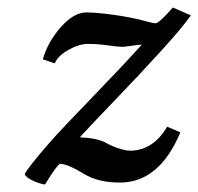

<svg xmlns="http://www.w3.org/2000/svg" viewBox="-20 -477 529 512"><path d="M440.9 -457 488.8 -436Q468.3 -405.8 409.7 -341.3Q351.1 -276.9 281.5 -204.6Q211.9 -132.3 192.9 -110.8Q234.4 -109.4 258.8 -98.1Q276.4 -87.9 295.9 -81.5Q315.4 -75.2 326.2 -75.2Q388.2 -75.2 425.8 -139.2L460.9 -124Q404.8 9.8 299.8 9.8Q241.7 9.8 204.1 -13.2Q160.2 -40 140.1 -40Q138.7 -40 133.8 -34.7Q128.9 -29.3 119.9 -16.1Q110.8 -2.9 100.1 15.1Q84.5 12.7 66.9 4.4Q49.3 -3.9 45.9 -12.2Q50.3 -25.4 111.8 -96.2Q141.6 -130.4 230.2 -221.9Q318.8 -313.5 357.9 -357.9Q354 -358.4 332.5 -355.2Q311 -352.1 307.1 -352.1Q294.4 -352.1 267.6 -356Q240.7 -359.9 213.9 -359.9Q190.9 -359.9 162.6 -344Q134.3 -328.1 126 -308.1L94.2 -318.8Q107.4 -365.2 142.1 -404.5Q176.8 -443.8 210 -443.8Q237.8 -443.8 284.4 -437.3Q331.1 -430.7 367.2 -420.9Q387.7 -415 395 -415Q404.3 -415 440.9 -457Z"/></svg>

Font: Linux Libertine
Style: Bold Italic
Weight: 700
Italic angle: -11.5°
Designer: Philipp H. Poll
Foundry: Philipp H. Poll
Version: Version 4.0.5